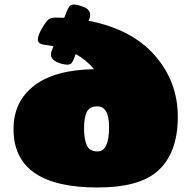

<svg xmlns="http://www.w3.org/2000/svg" viewBox="-20 -810 866 852"><path d="M228 -732 265 -731 278 -763Q286 -782 292.5 -786Q299 -790 307.5 -790Q316 -790 332 -786L351 -779Q380 -768 380 -744Q380 -732 373 -718Q566 -680 667.5 -563.5Q769 -447 769 -292Q769 -127 676 -48Q594 22 413 22Q40 22 40 -237Q40 -359 131 -429.5Q222 -500 397 -503Q364 -544 316 -570L308 -549Q300 -530 293.5 -526.5Q287 -523 278.5 -523Q270 -523 253 -527L236 -533Q206 -546 206 -568Q206 -578 211 -588L217 -605L180 -611Q148 -614 148 -634Q148 -654 167.5 -686.5Q187 -719 198 -725.5Q209 -732 228 -732ZM413 -138Q464 -138 464 -246Q464 -338 412 -338Q377 -338 365 -313Q353 -288 353 -240.5Q353 -193 365 -165.5Q377 -138 413 -138Z"/></svg>

Font: Chango
Style: Regular
Weight: 400
Designer: Manuel Lupez
Foundry: Fontstage
Version: Version 1.001